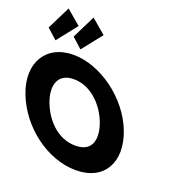

<svg xmlns="http://www.w3.org/2000/svg" viewBox="-365 -1341 1439 1524"><g transform="rotate(20 354.5 -578.5)"><path d="M-145 -976 -59.3 -899 74.6 -1068 -47.5 -1172ZM66 -976 151.7 -899 285.6 -1068 163.5 -1172ZM-136.1 -413C-43.3 -172 200.8 15 444.8 15C681.8 15 787.7 -172 694.9 -413C602 -654 344.4 -840 115.4 -840C-111.6 -840 -229 -654 -136.1 -413ZM66.9 -413C19.5 -536 40.1 -659 185.1 -659C331.1 -659 444.5 -536 491.9 -413C539.3 -290 524.7 -167 374.7 -167C220.7 -167 114.3 -290 66.9 -413Z"/></g></svg>

Font: Hussar
Style: BdOpOblFour
Weight: 700
Foundry: Cannot Into Space Fonts
Version: Version 2.00